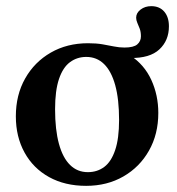

<svg xmlns="http://www.w3.org/2000/svg" viewBox="-20 -592 576 624"><path d="M265.5 -32.5Q296 -32.5 318.8 -49.5Q341.5 -66.5 354.2 -104Q367 -141.5 367 -202Q367 -269.5 354.5 -315Q342 -360.5 318.2 -383.8Q294.5 -407 260.5 -407Q230.5 -407 207.5 -390Q184.5 -373 171.8 -335.5Q159 -298 159 -237Q159 -170.5 171.5 -124.8Q184 -79 207.8 -55.8Q231.5 -32.5 265.5 -32.5ZM529 -506.5Q529 -460.5 498 -431.5Q467 -402.5 403 -403.5V-412Q449 -382 471.8 -332.2Q494.5 -282.5 494.5 -225Q494.5 -156 464.2 -102.5Q434 -49 381 -18.5Q328 12 260 12Q191 12 139.5 -16.5Q88 -45 59.8 -96.2Q31.5 -147.5 31.5 -214Q31.5 -283.5 61.8 -337Q92 -390.5 145 -421Q198 -451.5 266 -451.5Q293 -451.5 313.2 -448Q333.5 -444.5 350.5 -441Q367.5 -437.5 384.5 -437.5Q414.5 -437.5 426.2 -447.8Q438 -458 438 -474Q438 -488.5 434 -499Q430 -509.5 426.2 -518Q422.5 -526.5 422.5 -534.5Q422.5 -550 437 -561Q451.5 -572 471.5 -572Q498.5 -572 513.8 -554.2Q529 -536.5 529 -506.5Z"/></svg>

Font: Newsreader 24pt SemiBold
Style: Regular
Weight: 600
Designer: Hugues Gentile
Foundry: Production Type
Version: Version 1.003